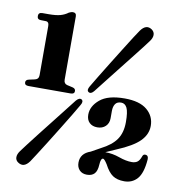

<svg xmlns="http://www.w3.org/2000/svg" viewBox="-81 -792 825 878"><g transform="rotate(10 331.0 -353.0)"><path d="M49 -655.5Q32 -655.5 32 -672Q32 -688.5 50.5 -688.5H78.5Q113.5 -688.5 133.8 -694.2Q154 -700 169 -711.5Q180 -717 187 -717Q203.5 -717 203.5 -700V-406.5Q203.5 -388 219 -384L245.5 -378Q259 -374.5 259 -363Q259 -349 241.5 -349H45.5Q27.5 -349 27.5 -363Q27.5 -375 42 -378L69.5 -384Q87 -388 87 -406.5V-635Q87 -655 71.5 -655ZM346 -378.5Q332.5 -362 321 -369.5Q310.5 -376.5 321.5 -395.5Q332 -413.5 351.5 -445.5Q371 -477.5 394.2 -515Q417.5 -552.5 440 -588.5Q462.5 -624.5 479.2 -650.8Q496 -677 502.5 -686Q527.5 -721 555.5 -702Q568.5 -692.5 568.5 -678.2Q568.5 -664 557 -648.5Q551 -640 531.8 -615.2Q512.5 -590.5 486.2 -557Q460 -523.5 432.5 -488.8Q405 -454 382 -424.5Q359 -395 346 -378.5ZM270 -320.5Q284.5 -337.5 296 -330.5Q306.5 -322.5 294.5 -303.5Q284.5 -285.5 265 -253.5Q245.5 -221.5 222.2 -183.5Q199 -145.5 176.2 -109.5Q153.5 -73.5 136.5 -46.8Q119.5 -20 113.5 -11.5Q88.5 23 60.5 4Q47.5 -4.5 47.5 -19Q47.5 -33.5 59.5 -49.5Q65.5 -58 84.8 -83.2Q104 -108.5 130.2 -142Q156.5 -175.5 184 -210.5Q211.5 -245.5 234.5 -275Q257.5 -304.5 270 -320.5ZM331.5 -44Q331.5 -87 378 -103L421 -127Q469.5 -151.5 491.2 -183Q513 -214.5 513 -263.5Q513 -311 503.8 -329.5Q494.5 -348 476.5 -348Q458 -348 449.5 -335.8Q441 -323.5 441 -303V-269Q441 -245.5 426.2 -231.5Q411.5 -217.5 388 -217.5Q365 -217.5 351.2 -230.8Q337.5 -244 337.5 -268Q337.5 -307 374.5 -338.2Q411.5 -369.5 489 -369.5Q558.5 -369.5 593.2 -340.5Q628 -311.5 628 -266Q628 -227 597 -195.5Q566 -164 491.5 -133L444 -112H444.5Q478.5 -112 511.2 -100.2Q544 -88.5 570.5 -88.5Q587 -88.5 597 -96Q607 -103.5 613.5 -122.5Q617 -133.5 627 -132.5Q642 -131.5 640.5 -112Q635.5 -48.5 612.2 -22.2Q589 4 552 4Q519 4 498.5 -9.8Q478 -23.5 459.5 -59Q445.5 -81 439.5 -81Q428.5 -81 427 -50.5Q425.5 -21.5 413.5 -8.8Q401.5 4 378.5 4Q357 4 344.2 -9.2Q331.5 -22.5 331.5 -44Z"/></g></svg>

Font: Fraunces 144pt Soft
Style: Bold
Weight: 700
Version: Version 1.000;[0bf87f6ff]